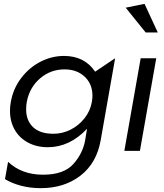

<svg xmlns="http://www.w3.org/2000/svg" viewBox="-20 -785 852 999"><path d="M116 -216Q116 -239 120 -258Q135 -332 189.5 -378Q244 -424 316 -424Q380 -424 420.5 -386Q461 -348 461 -287Q461 -272 458 -255Q450 -208 420 -170Q390 -132 347.5 -110.5Q305 -89 258 -89Q188 -89 152 -123.5Q116 -158 116 -216ZM204 124Q93 124 22 57L6 147Q40 168 88 181Q136 194 192 194Q314 194 398.5 129Q483 64 504 -56L579 -482L475 -412Q420 -494 313 -494Q249 -494 190 -463.5Q131 -433 89.5 -378Q48 -323 36 -253Q32 -232 32 -208Q32 -153 56.5 -110Q81 -67 126 -43Q171 -19 229 -19Q342 -19 433 -115L423 -55Q411 13 361.5 68.5Q312 124 204 124Z M793 -482H712L627 0H708ZM738 -616H801L732 -765L634 -745Z"/></svg>

Font: Geom Light
Style: Italic
Weight: 300
Italic angle: -10°
Version: Version 1.102